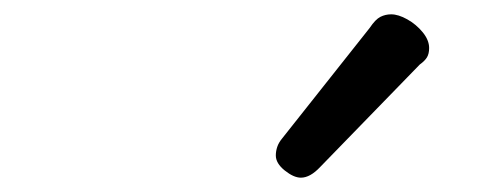

<svg xmlns="http://www.w3.org/2000/svg" viewBox="-20 -863 685 268"><path d="M400 -615Q390 -615 377.5 -625Q365 -635 365 -646Q365 -652 367 -658Q369 -664 374 -670L496 -824Q504 -836 511 -839.5Q518 -843 526 -843Q536 -843 548.5 -836Q561 -829 570 -818Q579 -807 579 -796Q579 -788 576 -783Q573 -778 566 -773L427 -630Q413 -615 400 -615Z"/></svg>

Font: Playwrite AU SA
Style: Regular
Weight: 400
Designer: Veronika Burian, José Scaglione
Foundry: TypeTogether
Version: Version 1.002